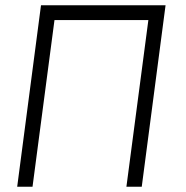

<svg xmlns="http://www.w3.org/2000/svg" viewBox="-20 -706 705 726"><path d="M135 -686H606L516 0H458L541 -630H186L103 0H45Z"/></svg>

Font: Bellota Text
Style: Italic
Weight: 400
Italic angle: -7.5°
Designer: Kemie Guaida
Foundry: Kemie Guaida
Version: Version 4.001